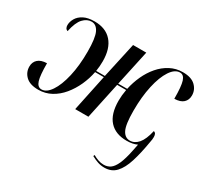

<svg xmlns="http://www.w3.org/2000/svg" viewBox="-155 -768 1298 1221"><g transform="rotate(30 494.0 -158.0)"><path d="M734 230Q708 230 685.5 222.5Q663 215 637 201L641 191Q660 202 680 209Q700 216 721 216Q748 216 769 201.5Q790 187 807 149Q824 111 838 41L847 -4Q816 11 771 11Q689 11 644.5 -38Q600 -87 600 -185Q600 -223 608 -267H542L485 0H388L444 -267H380Q370 -215 347.5 -165.5Q325 -116 292 -76Q259 -36 216 -12.5Q173 11 122 11Q61 11 30.5 -18Q0 -47 0 -89Q0 -122 22 -142Q44 -162 87 -163Q87 -74 98.5 -37.5Q110 -1 139 -1Q175 -1 206 -47Q237 -93 255.5 -173Q274 -253 274 -356Q274 -456 255 -495Q236 -534 201 -534Q168 -534 140.5 -505Q113 -476 98 -405Q87 -409 82.5 -418Q78 -427 78 -438Q78 -463 92.5 -488Q107 -513 137.5 -529Q168 -545 217 -545Q299 -545 343.5 -494.5Q388 -444 388 -351Q388 -333 386.5 -314Q385 -295 382 -277H446L503 -537H600L544 -277H610Q621 -329 643 -377Q665 -425 697.5 -463Q730 -501 772.5 -523.5Q815 -546 865 -546Q927 -546 957.5 -516.5Q988 -487 988 -446Q988 -413 966.5 -393Q945 -373 901 -372Q901 -463 889.5 -499Q878 -535 850 -535Q812 -535 781 -488Q750 -441 732 -360Q714 -279 714 -177Q714 -76 733 -38Q752 0 788 0Q823 0 849.5 -31Q876 -62 891 -129Q902 -126 906 -117.5Q910 -109 910 -96Q910 -89 909 -78Q908 -67 905 -55Q890 34 870 97.5Q850 161 818 195.5Q786 230 734 230Z"/></g></svg>

Font: Noto Serif Display Condensed SemiBold
Style: Italic
Weight: 600
Width: 3
Italic angle: -12°
Designer: Monotype Design Team
Foundry: Monotype Imaging Inc.
Version: Version 2.009